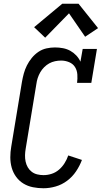

<svg xmlns="http://www.w3.org/2000/svg" viewBox="-20 -996 543 1024"><path d="M212 8Q183 8 155.5 2.5Q128 -3 105 -17Q82 -31 66 -53Q50 -75 42.5 -101.5Q35 -128 35 -157Q35 -186 40 -214L97 -559Q101 -582 107 -604Q113 -626 123.5 -647Q134 -668 149.5 -687Q165 -706 185 -719.5Q205 -733 228 -738Q251 -743 273 -743Q295 -743 316 -739Q337 -735 355 -725Q373 -715 387 -700Q401 -685 409 -667L421 -735H497L467 -554H391Q394 -576 392.5 -598.5Q391 -621 380 -638.5Q369 -656 348.5 -664.5Q328 -673 306 -673Q290 -673 273.5 -669.5Q257 -666 242.5 -658Q228 -650 215.5 -637.5Q203 -625 194.5 -610Q186 -595 181 -579.5Q176 -564 174 -548L117 -203Q114 -186 113.5 -168.5Q113 -151 116.5 -134.5Q120 -118 128 -104Q136 -90 149 -80Q162 -70 178.5 -66Q195 -62 212 -62Q234 -62 255.5 -69Q277 -76 294.5 -91Q312 -106 324.5 -126Q337 -146 344 -167L417 -143Q405 -111 385.5 -82Q366 -53 338 -32Q310 -11 277 -1.5Q244 8 212 8ZM221 -795 162 -851 312 -976H399L503 -846L434 -800L348 -925Z"/></svg>

Font: Iosevka Slab
Style: Italic
Weight: 400
Italic angle: -9°
Monospace: yes
Designer: Belleve Invis
Foundry: Belleve Invis
Version: Version 11.1.0; ttfautohint (v1.8.3)